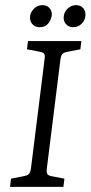

<svg xmlns="http://www.w3.org/2000/svg" viewBox="-20 -728 353 748"><path d="M19 0 23 -32 74 -42Q89 -45 94 -52Q99 -59 101 -75L154 -500Q156 -513 152 -518.5Q148 -524 137 -526L85 -536L89 -568H297L293 -536L242 -526Q227 -523 222 -516.5Q217 -510 215 -493L162 -68Q161 -55 165 -49.5Q169 -44 179 -42L231 -32L227 0ZM265 -622Q249 -622 238.5 -632.5Q228 -643 228 -659Q228 -679 242.5 -693.5Q257 -708 276 -708Q293 -708 303 -697.5Q313 -687 313 -671Q313 -651 299 -636.5Q285 -622 265 -622ZM134 -622Q118 -622 107.5 -632.5Q97 -643 97 -659Q97 -679 111.5 -693.5Q126 -708 145 -708Q162 -708 172 -697.5Q182 -687 182 -671Q182 -666 178 -654Q174 -642 163.5 -632Q153 -622 134 -622Z"/></svg>

Font: Rasa Light
Style: Italic
Weight: 300
Italic angle: -7.10001°
Designer: Anna Giedrys (Yrsa+Rasa design), David Brezina (Yrsa art-direction, Rasa art-direction, design)
Foundry: Rosetta Type Foundry
Version: Version 2.004